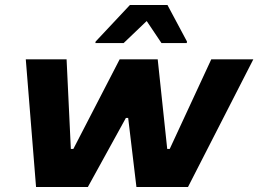

<svg xmlns="http://www.w3.org/2000/svg" viewBox="-20 -747 1032 767"><path d="M124 0 83 -510H246L263 -152H273L458 -510H610L648 -152H658L824 -510H992L731 0H525L492 -276H483L331 0ZM361 -575 362 -581 499 -727H649L727 -581L726 -575H625L566 -663L474 -575Z"/></svg>

Font: Saira Expanded
Style: Bold Italic
Weight: 700
Width: 7
Italic angle: -12°
Designer: Hector Gatti with collaboration of the Omnibus-Type team
Foundry: Omnibus-Type
Version: Version 1.101